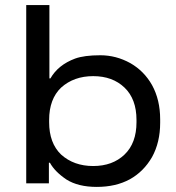

<svg xmlns="http://www.w3.org/2000/svg" viewBox="-20 -720 692 754"><path d="M609 -238Q609 -161 577 -103Q544 -46 490 -16Q435 14 360 14Q287 14 241 -15Q195 -46 176 -81H172V0H83V-700H174V-412H178Q208 -465 275 -490Q311 -503 374 -503Q436 -503 492 -472Q546 -441 577 -386Q609 -328 609 -251ZM220 -113Q270 -68 346 -68Q422 -68 469 -113Q516 -158 516 -240V-249Q516 -331 469 -376Q422 -421 346 -421Q270 -421 220 -376Q173 -331 173 -249V-240Q173 -158 220 -113Z"/></svg>

Font: Rilu
Style: Bold
Weight: 500
Designer: Alí Sinisterra
Foundry: Alí Sinisterra
Version: ""